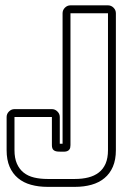

<svg xmlns="http://www.w3.org/2000/svg" viewBox="-20 -687 504 737"><path d="M220.2 -135.3V-636.2Q220.2 -648.4 229.2 -657.5Q238.3 -666.5 250.5 -666.5H394.5Q406.7 -666.5 415.8 -657.5Q424.8 -648.4 424.8 -636.2V-110.8Q424.8 -73.7 413.3 -47.1Q401.9 -20.5 380.9 -3.2Q359.9 14.2 331.1 22.2Q302.2 30.3 267.6 30.3H162.6Q127.9 30.3 98.9 22.2Q69.8 14.2 49.1 -3.2Q28.3 -20.5 16.8 -47.1Q5.4 -73.7 5.4 -110.8V-237.8Q5.4 -250 14.4 -259Q23.4 -268.1 35.6 -268.1H179.2Q191.4 -268.1 200.4 -259Q209.5 -250 209.5 -237.8V-135.3ZM35.6 -110.8Q35.6 -80.1 44.9 -58.8Q54.2 -37.6 70.8 -24.4Q87.4 -11.2 110.8 -5.6Q134.3 0 162.6 0H267.6Q295.9 0 319.1 -5.9Q342.3 -11.7 359.1 -24.7Q376 -37.6 385.3 -58.8Q394.5 -80.1 394.5 -110.8V-636.2H250.5V-129.9Q250.5 -119.1 246.8 -113.8Q243.2 -108.4 236.8 -106.4Q230.5 -104.5 222.7 -104.7Q214.8 -105 206.5 -105Q193.4 -105 186.3 -110.4Q179.2 -115.7 179.2 -129.9V-237.8H35.6Z"/></svg>

Font: Akaash Gobhi Outlined
Style: Regular
Weight: 400
Designer: Kulbir Singh Thind, MD
Foundry: Punjab Online
Version: Version 1.200